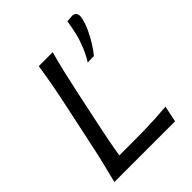

<svg xmlns="http://www.w3.org/2000/svg" viewBox="-219 -894 1011 1011"><g transform="rotate(-45 287.0 -388.0)"><path d="M35 0Q50.5 -59.5 63.5 -114.2Q76.5 -169 90.5 -235.5L141 -473Q155.5 -541 165.8 -597.2Q176 -653.5 185 -713H289Q272.5 -653.5 259.2 -597.2Q246 -541 231.5 -472.5L184.5 -250Q174.5 -202.5 166.8 -161.8Q159 -121 152.5 -80.5H246.5Q303.5 -80.5 347.2 -81.5Q391 -82.5 428.8 -84.8Q466.5 -87 506 -90.5L487 0ZM381 -544Q404.5 -581.5 421 -623.8Q437.5 -666 443.5 -694Q452.5 -734 458.5 -773L499 -776.5Q534 -772 523.5 -727.5Q516.5 -696.5 500.5 -662Q484.5 -627.5 465 -596.8Q445.5 -566 428 -545.5Z"/></g></svg>

Font: Commissioner Flair
Style: Italic
Weight: 400
Italic angle: -12°
Designer: Kostas Bartsokas
Foundry: Kostas Bartsokas
Version: Version 1.000; ttfautohint (v1.8.3)